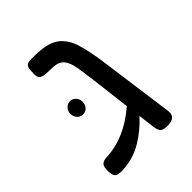

<svg xmlns="http://www.w3.org/2000/svg" viewBox="-172 -681 790 790"><g transform="rotate(-45 223.0 -286.5)"><path d="M91 7Q67 9 53.5 3.5Q40 -2 39 -30Q38 -57 46.5 -66.5Q55 -76 76 -77Q183 -81 283 -167L262 -339Q256 -386 250.5 -420Q245 -454 231 -473Q217 -492 186 -495Q161 -496 145 -496.5Q129 -497 121 -501Q105 -508 106 -530L107 -553Q108 -568 115.5 -575.5Q123 -583 146 -582Q150 -582 163.5 -582Q177 -582 197 -580Q250 -575 278.5 -549.5Q307 -524 320.5 -478.5Q334 -433 343 -369L389 -33Q395 9 344 9Q317 9 309.5 -1.5Q302 -12 300 -31L291 -102Q252 -58 201.5 -27.5Q151 3 91 7ZM132 -270Q116 -270 106 -281.5Q96 -293 96 -310Q96 -324 106.5 -335.5Q117 -347 132 -347Q146 -347 156.5 -336Q167 -325 167 -310Q167 -292 157 -281Q147 -270 132 -270Z"/></g></svg>

Font: Fredoka
Style: Regular
Weight: 400
Designer: Ben Nathan
Foundry: Milena B. Brandão, Ben Nathan
Version: Version 2.001